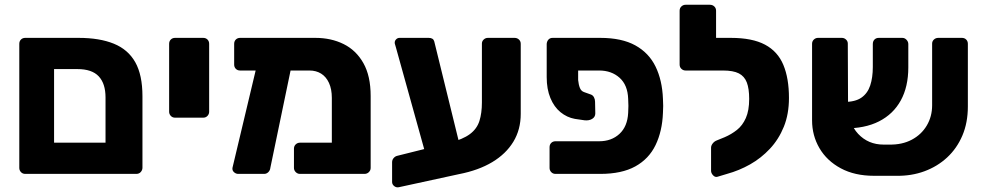

<svg xmlns="http://www.w3.org/2000/svg" viewBox="-20 -730 4134 806"><path d="M86 0Q75 0 68 -7.5Q61 -15 61 -25V-546Q61 -557 68 -564Q75 -571 86 -571H310Q398 -571 458 -546.5Q518 -522 548 -468.5Q578 -415 578 -326V-26Q578 -16 571 -8Q564 0 552 0ZM207 -131H423V-321Q423 -379 394.5 -409.5Q366 -440 305 -440H207Z M715 -236Q704 -236 697 -243.5Q690 -251 690 -261V-546Q690 -557 697 -564Q704 -571 715 -571H833Q844 -571 851 -564Q858 -557 858 -546V-261Q858 -251 851 -243.5Q844 -236 833 -236Z M1279 -434H988Q977 -434 970 -441Q963 -448 963 -459V-546Q963 -557 970 -564Q977 -571 988 -571H1304Q1370 -571 1422.5 -545Q1475 -519 1505.5 -465Q1536 -411 1536 -327V-25Q1536 -15 1528.5 -7.5Q1521 0 1510 0H1239Q1229 0 1221.5 -7.5Q1214 -15 1214 -25V-106Q1214 -117 1221.5 -124Q1229 -131 1239 -131H1373V-319Q1373 -356 1361 -382Q1349 -408 1328 -421Q1307 -434 1279 -434ZM980 0Q970 0 962 -7.5Q954 -15 956 -26L1062 -471Q1064 -481 1071 -488Q1078 -495 1088 -494L1182 -493Q1193 -493 1201 -484Q1209 -475 1206 -464L1115 -26Q1114 -15 1106.5 -7.5Q1099 0 1089 0Z M1654 56Q1643 58 1634.5 51Q1626 44 1626 34V-49Q1626 -59 1632.5 -66.5Q1639 -74 1648 -76L1868 -131Q1923 -145 1952.5 -167Q1982 -189 1992.5 -222Q2003 -255 2003 -300V-547Q2003 -557 2010.5 -564Q2018 -571 2028 -571H2140Q2151 -571 2158.5 -564Q2166 -557 2166 -546V-252Q2166 -186 2135 -135Q2104 -84 2046.5 -49.5Q1989 -15 1907 1ZM1783 -24 1642 -531Q1640 -539 1638.5 -543Q1637 -547 1637 -551Q1637 -559 1643 -565Q1649 -571 1657 -571H1780Q1799 -571 1803 -556L1928 -47Z M2407 -434V-394Q2409 -374 2414.5 -360.5Q2420 -347 2433 -343L2461 -333Q2469 -330 2473.5 -321.5Q2478 -313 2478 -303L2479 -254Q2479 -239 2466 -231Q2453 -223 2434 -225L2393 -231Q2360 -237 2333 -259Q2306 -281 2290.5 -318.5Q2275 -356 2275 -406V-546Q2276 -557 2282.5 -564Q2289 -571 2300 -571H2500Q2590 -571 2647 -539.5Q2704 -508 2732 -450.5Q2760 -393 2763 -315Q2764 -300 2764 -285.5Q2764 -271 2763 -256Q2760 -179 2732 -121Q2704 -63 2647 -31.5Q2590 0 2500 0H2312Q2301 0 2294 -7.5Q2287 -15 2287 -25V-112Q2287 -123 2294 -130Q2301 -137 2312 -137H2495Q2547 -137 2580.5 -168Q2614 -199 2617 -256Q2618 -271 2618 -285.5Q2618 -300 2617 -315Q2615 -373 2581 -403.5Q2547 -434 2495 -434Z M2992 12Q2982 15 2973.5 6Q2965 -3 2965 -13V-110Q2965 -119 2972 -128Q2979 -137 2990 -141L3022 -154Q3050 -166 3073.5 -184.5Q3097 -203 3111 -234.5Q3125 -266 3125 -315Q3125 -358 3115 -384Q3105 -410 3081.5 -422Q3058 -434 3015 -434H2992Q2982 -434 2974.5 -441Q2967 -448 2967 -459V-547Q2967 -557 2974.5 -564Q2982 -571 2992 -571H3048Q3138 -571 3191.5 -542.5Q3245 -514 3268.5 -457.5Q3292 -401 3292 -319Q3292 -251 3270.5 -198Q3249 -145 3212 -105.5Q3175 -66 3129 -40Q3083 -14 3032 0ZM3027 -434H2858Q2848 -434 2840.5 -441Q2833 -448 2833 -459V-685Q2833 -696 2840.5 -703Q2848 -710 2858 -710H2960Q2971 -710 2978.5 -703Q2986 -696 2986 -685V-571H3028Z M3713 -123Q3767 -122 3807.5 -143.5Q3848 -165 3870.5 -203Q3893 -241 3893 -288V-547Q3893 -557 3900.5 -564Q3908 -571 3919 -571H4018Q4029 -571 4036 -564Q4043 -557 4043 -546V-283Q4043 -215 4020 -161Q3997 -107 3956 -69Q3915 -31 3860.5 -11Q3806 9 3743 8H3649Q3568 8 3509.5 -23.5Q3451 -55 3420 -108Q3389 -161 3389 -225V-546Q3389 -557 3396.5 -564Q3404 -571 3414 -571H3514Q3524 -571 3531.5 -564Q3539 -557 3539 -547L3540 -297Q3540 -213 3582.5 -168Q3625 -123 3689 -123ZM3523 -191V-302Q3570 -302 3596 -320Q3622 -338 3633 -371Q3644 -404 3644 -449V-545Q3644 -557 3651 -564Q3658 -571 3669 -571H3768Q3778 -571 3785.5 -563Q3793 -555 3793 -545V-447Q3793 -366 3761.5 -308.5Q3730 -251 3670 -220.5Q3610 -190 3523 -191Z"/></svg>

Font: Rubik
Style: Bold
Weight: 700
Designer: Hubert and Fischer
Foundry: Hubert and Fischer
Version: Version 2.300;gftools[0.9.30]